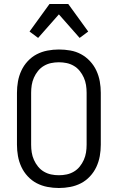

<svg xmlns="http://www.w3.org/2000/svg" viewBox="-20 -930 590 962"><path d="M275 12Q246 12 217.5 6.5Q189 1 164 -12Q139 -25 119 -46.5Q99 -68 87 -94Q75 -120 70 -148Q65 -176 65 -205V-465Q65 -494 70 -522Q75 -550 87 -576Q99 -602 119 -623.5Q139 -645 164 -658Q189 -671 217.5 -676.5Q246 -682 275 -682Q304 -682 332.5 -677Q361 -672 386 -658.5Q411 -645 431 -623.5Q451 -602 463 -576Q475 -550 480 -522Q485 -494 485 -465V-205Q485 -176 480 -148Q475 -120 463 -94Q451 -68 431 -46.5Q411 -25 386 -12Q361 1 332.5 6.5Q304 12 275 12ZM275 -52Q295 -52 314 -56Q333 -60 350 -70Q367 -80 379.5 -95.5Q392 -111 400 -129Q408 -147 411 -166Q414 -185 414 -205V-465Q414 -485 411 -504Q408 -523 400 -541Q392 -559 379.5 -574.5Q367 -590 350 -600Q333 -610 314 -614Q295 -618 275 -618Q255 -618 236 -614Q217 -610 200 -600Q183 -590 170.5 -574.5Q158 -559 150 -541Q142 -523 139 -504Q136 -485 136 -465V-205Q136 -185 139 -166Q142 -147 150 -129Q158 -111 170.5 -95.5Q183 -80 200 -70Q217 -60 236 -56Q255 -52 275 -52ZM379 -740 275 -858 171 -740 128 -772 228 -910H322L422 -772Z"/></svg>

Font: Lode Term
Style: Regular
Weight: 400
Monospace: yes
Designer: Belleve Invis
Foundry: Belleve Invis
Version: Version 29.2.0